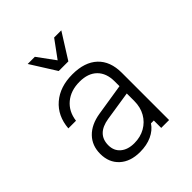

<svg xmlns="http://www.w3.org/2000/svg" viewBox="-227 -991 1155 1155"><g transform="rotate(-45 350.0 -413.5)"><path d="M468 -63Q444 -27 400.5 -7Q357 13 300 13Q218 13 170 -31Q122 -75 122 -149Q122 -219 166 -264.5Q210 -310 290 -323L492 -355V-396Q492 -466 452.5 -505Q413 -544 341 -544Q266 -544 217.5 -503.5Q169 -463 160 -393H95Q103 -492 169.5 -549Q236 -606 342 -606Q446 -606 502.5 -553Q559 -500 559 -402V0H492V-63ZM193 -151Q193 -104 225.5 -76.5Q258 -49 313 -49Q365 -49 405.5 -72Q446 -95 469 -135.5Q492 -176 492 -229V-293L305 -264Q193 -246 193 -151ZM482 -840 380 -678H298L196 -840H257L339 -728L421 -840Z"/></g></svg>

Font: Martian Mono ExtraLight
Style: Regular
Weight: 200
Monospace: yes
Designer: Roman Shamin
Foundry: Evil Martians
Version: Version 1.000; ttfautohint (v1.8.4.7-5d5b)